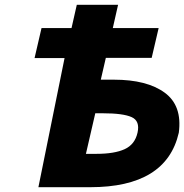

<svg xmlns="http://www.w3.org/2000/svg" viewBox="-20 -780 768 800"><path d="M400 -448H455Q592 -448 666 -394Q740 -340 725 -227Q673 0 356 0H140L249 -538H124L153 -663H278L300 -760H472L450 -663H641L612 -539H421ZM382 -139Q457 -139 499.5 -158.5Q542 -178 553 -227Q564 -276 528.5 -292Q493 -308 409 -308H377L338 -139Z"/></svg>

Font: Passageway
Style: BdIt
Weight: 700
Foundry: Ascender Corporation
Version: Version 1.11